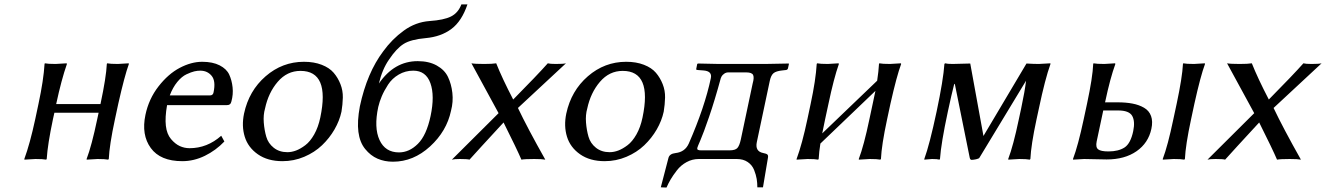

<svg xmlns="http://www.w3.org/2000/svg" viewBox="-20 -718 5988 867"><path d="M514.2 -250 499 -179.2Q474.1 -63 471.2 0L468.3 2.9Q454.6 0 420.9 0Q420.9 0 371.6 2.9L371.1 0Q394 -60.1 418.9 -179.2L425.3 -209H225.6L219.2 -180.2Q195.3 -67.4 190.9 0L188.5 2.9Q174.3 0 140.1 0Q140.1 0 90.3 2.9L89.8 0Q115.2 -68.8 139.2 -180.2L153.8 -249Q176.8 -356.4 181.2 -429.2L182.6 -432.1Q196.3 -429.2 231 -429.2Q231 -429.2 280.8 -432.1L282.2 -429.2Q257.3 -357.9 233.9 -249V-248H433.6L434.1 -250Q459.5 -369.1 462.4 -429.2L463.9 -432.1Q477.5 -429.2 512.2 -429.2Q512.2 -429.2 561 -432.1L562 -429.2Q542.5 -375.5 514.2 -250Z M746.6 -287.1H927.7Q941.9 -287.1 944.3 -300.8Q955.1 -352.1 935.8 -375.5Q916.5 -398.9 884.3 -398.9Q871.6 -398.9 857.7 -395.8Q843.8 -392.6 822.3 -382.6Q800.8 -372.6 780.5 -347.9Q760.3 -323.2 746.6 -287.1ZM979 -105 993.2 -79.1Q954.6 -38.6 905 -14.4Q855.5 9.8 803.2 9.8Q704.1 9.8 660.9 -49.6Q617.7 -108.9 636.7 -199.2Q651.9 -271.5 695.8 -327.9Q739.7 -384.3 791.7 -411.6Q843.8 -439 893.1 -439Q940.4 -439 971.9 -422.9Q1003.4 -406.7 1015.1 -381.1Q1026.9 -355.5 1030.3 -323.5Q1033.7 -291.5 1024.9 -259.8Q1021.5 -242.7 1003.4 -243.2H734.4Q724.6 -187.5 729 -149.9Q733.4 -112.3 752.2 -90.1Q771 -67.9 792 -58.3Q813 -48.8 835.9 -48.8Q915.5 -48.8 979 -105Z M1082 -205.1Q1104 -308.1 1179.4 -373.5Q1254.9 -439 1352.5 -439Q1397.9 -439 1432.6 -425.5Q1467.3 -412.1 1486.6 -389.6Q1505.9 -367.2 1517.3 -338.1Q1528.8 -309.1 1528.1 -277.3Q1527.3 -245.6 1522 -213.9Q1513.2 -172.9 1490.5 -133.5Q1467.8 -94.2 1434.1 -62Q1400.4 -29.8 1353.8 -10Q1307.1 9.8 1255.4 9.8Q1189 9.8 1144.5 -21.2Q1100.1 -52.2 1085.2 -100.6Q1070.3 -148.9 1082 -205.1ZM1336.9 -397.9Q1276.4 -397.9 1234.1 -348.6Q1191.9 -299.3 1176.8 -228Q1168.5 -199.2 1171.1 -164.8Q1173.8 -130.4 1182.4 -100.6Q1190.9 -70.8 1216.1 -50.8Q1241.2 -30.8 1277.8 -30.8Q1296.9 -30.8 1316.9 -38.3Q1336.9 -45.9 1358.6 -62.3Q1380.4 -78.6 1398.7 -110.8Q1417 -143.1 1426.3 -187Q1470.7 -397.9 1336.9 -397.9Z M1605 -237.8Q1637.2 -389.2 1710.9 -486.8Q1750.5 -541.5 1803.5 -579.8Q1856.4 -618.2 1919.4 -623Q1984.4 -627.4 2016.6 -643.6Q2048.8 -659.7 2063.5 -698.2H2090.8Q2065.4 -622.6 2018.6 -587.4Q1971.7 -552.2 1902.3 -545.9Q1835.4 -540 1803 -519.8Q1770.5 -499.5 1736.8 -449.2Q1706.1 -405.3 1690.9 -340.8Q1760.3 -441.9 1866.2 -441.9Q1917 -441.9 1952.4 -422.1Q1987.8 -402.3 2002.9 -370.6Q2018.1 -338.9 2022.7 -298.6Q2027.3 -258.3 2016.6 -217.8Q1997.1 -125.5 1921.9 -56.6Q1846.7 12.2 1754.4 12.2Q1716.3 12.2 1684.8 -1.5Q1653.3 -15.1 1628.9 -45.2Q1604.5 -75.2 1598.4 -122.6Q1592.3 -169.9 1605 -237.8ZM1846.2 -398.9Q1810.5 -398.9 1780.5 -381.3Q1750.5 -363.8 1732.4 -335.9Q1714.4 -308.1 1703.9 -283.2Q1693.4 -258.3 1688 -234.9Q1668 -141.6 1693.8 -85.7Q1719.7 -29.8 1781.7 -29.8Q1828.1 -29.8 1866.9 -68.4Q1905.8 -106.9 1924.3 -193.8Q1943.8 -285.6 1923.6 -342.3Q1903.3 -398.9 1846.2 -398.9Z M2231.4 -207 2108.9 -432.1Q2124.5 -429.2 2166 -429.2Q2203.1 -429.2 2220.7 -432.1Q2247.6 -364.3 2297.4 -268.6Q2405.8 -378.4 2453.6 -432.1Q2463.9 -429.2 2490.2 -429.2Q2524.4 -429.2 2535.6 -432.1L2318.8 -230.5Q2361.8 -140.1 2442.4 2.9Q2428.2 0 2392.1 0Q2350.1 0 2334.5 2.9Q2314.5 -43.9 2253.9 -165Q2135.3 -36.6 2100.1 2.9Q2090.8 0 2057.1 0Q2031.2 0 2020.5 2.9Z M2537.1 -205.1Q2559.1 -308.1 2634.5 -373.5Q2710 -439 2807.6 -439Q2853 -439 2887.7 -425.5Q2922.4 -412.1 2941.7 -389.6Q2960.9 -367.2 2972.4 -338.1Q2983.9 -309.1 2983.2 -277.3Q2982.4 -245.6 2977.1 -213.9Q2968.3 -172.9 2945.6 -133.5Q2922.9 -94.2 2889.2 -62Q2855.5 -29.8 2808.8 -10Q2762.2 9.8 2710.4 9.8Q2644 9.8 2599.6 -21.2Q2555.2 -52.2 2540.3 -100.6Q2525.4 -148.9 2537.1 -205.1ZM2792 -397.9Q2731.4 -397.9 2689.2 -348.6Q2647 -299.3 2631.8 -228Q2623.5 -199.2 2626.2 -164.8Q2628.9 -130.4 2637.5 -100.6Q2646 -70.8 2671.1 -50.8Q2696.3 -30.8 2732.9 -30.8Q2752 -30.8 2772 -38.3Q2792 -45.9 2813.7 -62.3Q2835.4 -78.6 2853.8 -110.8Q2872.1 -143.1 2881.3 -187Q2925.8 -397.9 2792 -397.9Z M3128.9 -50.8Q3127.4 -43.5 3131.8 -41.3Q3136.2 -39.1 3145.5 -39.1H3274.4Q3300.3 -39.1 3309.8 -49.8Q3319.3 -60.5 3325.2 -87.9L3378.9 -341.8Q3386.2 -367.2 3380.9 -379.2Q3375.5 -391.1 3349.6 -391.1H3268.6Q3258.3 -391.1 3250 -385Q3241.7 -378.9 3238.8 -373.5Q3235.8 -368.2 3234.9 -365.2Q3207.5 -264.6 3181.9 -190.2Q3156.2 -115.7 3142.8 -85Q3129.4 -54.2 3128.9 -50.8ZM3135.3 0Q3106 0 3080.1 14.2Q3054.2 28.3 3036.4 51.5Q3018.6 74.7 3008.3 92.3Q2998 109.9 2989.7 128.9L2963.9 127.9L2998.5 -4.9Q3003.4 -23.9 3030.8 -26.9Q3073.2 -31.7 3090.3 -69.8Q3162.6 -234.9 3189.9 -365.2Q3196.8 -397 3156.2 -399.9L3129.9 -401.9Q3126.5 -402.3 3124.8 -403.3Q3123 -404.3 3124 -407.2L3128.4 -429.2L3131.8 -431.2Q3209.5 -429.2 3226.6 -429.2H3435.5L3542 -431.2L3542.5 -429.2L3538.1 -409.2Q3536.6 -403.3 3529.8 -401.9L3512.2 -399.9Q3484.4 -397 3472.9 -387.5Q3461.4 -377.9 3456.1 -353L3397.5 -76.2Q3388.7 -34.2 3426.8 -26.9Q3440.4 -24.4 3445.1 -20.3Q3449.7 -16.1 3447.8 -5.9L3425.3 127.9H3399.9Q3399.9 108.9 3397 90.3Q3394 71.8 3385.3 49.6Q3376.5 27.3 3356.4 13.7Q3336.4 0 3307.1 0Z M3721.2 -250 3706.1 -180.2Q3697.8 -141.1 3692.9 -115.7L3940.9 -353.5Q3947.3 -395 3949.2 -429.2L3950.7 -432.1Q3964.4 -429.2 3999 -429.2Q3999 -429.2 4047.9 -432.1L4049.3 -429.2Q4029.3 -375.5 4001 -250L3985.8 -179.2Q3960.9 -63 3958 0L3955.1 2.9Q3941.4 0 3907.7 0Q3907.7 0 3858.4 2.9L3857.9 0Q3880.9 -60.1 3905.8 -179.2L3920.9 -250Q3928.2 -285.2 3933.1 -307.6L3684.6 -69.8Q3678.7 -33.7 3676.8 0L3674.3 2.9Q3661.1 0 3627 0Q3627 0 3577.1 2.9V0Q3602.5 -68.8 3626 -180.2L3640.6 -249Q3663.6 -356.4 3668 -429.2L3669.9 -432.1Q3683.6 -429.2 3718.3 -429.2Q3718.3 -429.2 3766.6 -432.1L3768.1 -429.2Q3745.1 -363.8 3721.2 -250Z M4260.3 -214.8Q4229.5 -71.3 4224.6 0L4222.2 2.9Q4212.9 0 4188.5 0Q4188.5 0 4153.8 2.9V0Q4177.7 -65.4 4209.5 -214.8Q4239.7 -357.4 4244.6 -429.2L4247.6 -432.1Q4257.8 -429.2 4281.7 -429.2L4361.3 -431.2L4420.9 -104L4615.2 -431.2Q4647.5 -429.2 4670.9 -429.2Q4670.9 -429.2 4723.1 -432.1L4723.6 -429.2Q4699.2 -361.3 4671.4 -229L4660.6 -179.2Q4635.7 -63 4632.8 0L4629.9 2.9Q4616.2 0 4582.5 0Q4582.5 0 4533.2 2.9L4532.7 0Q4555.7 -60.1 4580.6 -179.2L4591.3 -229Q4607.9 -307.1 4613.3 -353.5L4402.8 -5.9Q4400.4 -1.5 4387.7 1.2Q4375 3.9 4367.7 3.9Q4360.8 3.9 4358.9 -5.9L4292 -336.9L4289.1 -339.8Q4276.4 -290 4260.3 -214.8Z M5293.5 -250Q5318.8 -369.1 5321.8 -429.2L5323.2 -432.1Q5336.9 -429.2 5371.6 -429.2Q5371.6 -429.2 5420.4 -432.1L5421.4 -429.2Q5401.4 -375.5 5373.5 -250L5358.4 -179.2Q5333.5 -63 5330.6 0L5327.6 2.9Q5314 0 5280.3 0Q5280.3 0 5231 2.9L5230.5 0Q5253.4 -60.1 5278.3 -179.2ZM5097.2 -126Q5106.4 -170.4 5092.5 -194.8Q5078.6 -219.2 5028.8 -219.2H4961.9L4932.1 -79.1Q4926.8 -53.2 4938.7 -43.7Q4950.7 -34.2 4985.4 -34.2Q5030.3 -34.2 5057.9 -52Q5085.4 -69.8 5097.2 -126ZM4970.7 -258.8 4969.7 -255.9H5026.9Q5064.9 -255.9 5094.2 -250.2Q5123.5 -244.6 5146.2 -231.4Q5168.9 -218.3 5177.7 -194.1Q5186.5 -169.9 5179.2 -136.2Q5165.5 -72.3 5112.3 -35.2Q5059.1 2 4977.1 2Q4957 2 4926.3 1Q4895.5 0 4875.5 0L4825.7 2.9L4825.2 0Q4848.1 -60.1 4873.5 -179.2L4888.7 -250Q4914.1 -369.1 4916.5 -429.2L4918 -432.1Q4931.6 -429.2 4966.8 -429.2L5015.1 -432.1L5016.6 -429.2Q4993.2 -365.2 4970.7 -258.8Z M5643.6 -207 5521 -432.1Q5536.6 -429.2 5578.1 -429.2Q5615.2 -429.2 5632.8 -432.1Q5659.7 -364.3 5709.5 -268.6Q5817.9 -378.4 5865.7 -432.1Q5876 -429.2 5902.3 -429.2Q5936.5 -429.2 5947.8 -432.1L5731 -230.5Q5773.9 -140.1 5854.5 2.9Q5840.3 0 5804.2 0Q5762.2 0 5746.6 2.9Q5726.6 -43.9 5666 -165Q5547.4 -36.6 5512.2 2.9Q5502.9 0 5469.2 0Q5443.4 0 5432.6 2.9Z"/></svg>

Font: Linux Biolinum
Style: Italic
Weight: 400
Italic angle: -12°
Designer: Philipp H. Poll
Foundry: Philipp H. Poll
Version: Version 1.1.3 ; ttfautohint (v0.9)